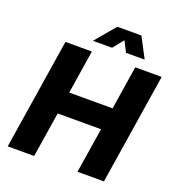

<svg xmlns="http://www.w3.org/2000/svg" viewBox="-156 -1015 1050 1140"><g transform="rotate(20 369.5 -445.0)"><path d="M21 0 131 -700H298L255 -425H529L572 -700H739L629 0H462L507 -285H233L188 0ZM282 -762 390 -890H542L609 -762H491L457 -829L403 -762Z"/></g></svg>

Font: MuseoModerno
Style: Bold Italic
Weight: 700
Italic angle: -9°
Designer: Pablo Cosgaya, Héctor Gatti, Marcela Romero, and the Authors of The MuseoModerno Project.
Foundry: Omnibus-Type Team
Version: Version 1.003